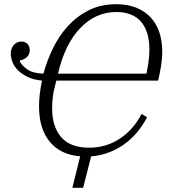

<svg xmlns="http://www.w3.org/2000/svg" viewBox="-20 -730 814 910"><path d="M531 -710Q585 -710 626 -693.5Q667 -677 694.5 -647Q722 -617 735.5 -576Q749 -535 749 -486Q749 -454 743 -415.5Q737 -377 729 -348H247L240 -320Q232 -291 229.5 -264Q227 -237 227 -216Q227 -130 270 -80Q313 -30 403 -30Q483 -30 548 -73Q613 -116 651 -190L677 -174Q660 -141 635 -109.5Q610 -78 577 -52.5Q544 -27 502.5 -10Q461 7 412 11L374 160H323L360 11Q266 3 215.5 -58.5Q165 -120 165 -226Q165 -281 179 -348Q139 -352 111 -365.5Q83 -379 65 -397Q47 -415 39 -436Q31 -457 31 -475Q31 -501 45.5 -517Q60 -533 80 -533Q101 -533 111 -521Q121 -509 121 -493Q121 -472 107.5 -459.5Q94 -447 75 -444L74 -438Q87 -416 111.5 -399.5Q136 -383 186 -381Q202 -441 230.5 -500Q259 -559 301 -605.5Q343 -652 400 -681Q457 -710 531 -710ZM531 -673Q433 -673 360 -596.5Q287 -520 255 -381H674L682 -423Q688 -462 688 -496Q688 -581 648.5 -627Q609 -673 531 -673Z"/></svg>

Font: IBM Plex Serif Light
Style: Italic
Weight: 300
Italic angle: -14°
Designer: Mike Abbink, Paul van der Laan, Pieter van Rosmalen
Foundry: Bold Monday
Version: Version 3.001